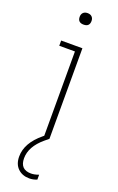

<svg xmlns="http://www.w3.org/2000/svg" viewBox="-179 -753 638 1036"><g transform="rotate(20 140.0 -235.0)"><path d="M98 -675Q98 -690 107 -699Q116 -708 132 -708Q148 -708 157 -699Q166 -690 166 -675Q166 -642 132 -642Q98 -642 98 -675ZM140 238Q100 238 74.5 213.5Q49 189 49 145Q49 67 132 -1L138 -6V-490H48V-520H170V0L147 19Q77 78 77 145Q77 210 140 210Q160 210 184 201V229Q163 238 140 238Z"/></g></svg>

Font: Sora Thin
Style: Regular
Weight: 32
Designer: Jonathan Barnbrook, Julián Moncada
Foundry: Barnbrook Fonts
Version: Version 2.000